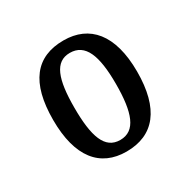

<svg xmlns="http://www.w3.org/2000/svg" viewBox="-91 -804 503 509"><g transform="rotate(-30 161.0 -549.5)"><path d="M160 -380C244 -380 290 -436 290 -550C290 -664 241 -719 162 -719C77 -719 33 -664 33 -550C33 -436 80 -380 160 -380ZM161 -415C114 -415 98 -462 98 -550C98 -637 114 -682 160 -682C207 -682 225 -637 225 -550C225 -462 208 -415 161 -415Z"/></g></svg>

Font: Noto Serif Sinhala ExtraCondensed
Style: Regular
Weight: 400
Width: 2
Designer: Jelle Bosma - Monotype Design Team
Foundry: Monotype Imaging Inc.
Version: Version 2.007